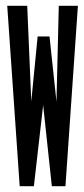

<svg xmlns="http://www.w3.org/2000/svg" viewBox="-20 -643 290 663"><path d="M48 0 5 -623H74L88 -293L110 -517H151L175 -292L183 -623H249L206 0H159L129 -280L97 0Z"/></svg>

Font: Inconsolata UltraCondensed Black
Style: Regular
Weight: 900
Width: 1
Monospace: yes
Designer: Raph Levien, Cyreal, Brenton Simpson
Foundry: Raph Levien, Cyreal, Google
Version: Version 3.001; ttfautohint (v1.8.2.53-6de2)